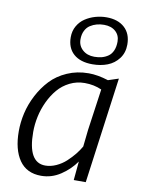

<svg xmlns="http://www.w3.org/2000/svg" viewBox="-95 -934 742 1006"><g transform="rotate(10 276.0 -431.5)"><path d="M358.4 -614.3Q293.5 -614.3 257.8 -646Q222.2 -677.7 222.2 -734.9Q222.2 -768.1 237.3 -794.4Q252.4 -820.8 276.9 -836.9Q301.3 -853 330.3 -861.3Q359.4 -869.6 389.2 -869.6Q450.2 -869.6 485.6 -837.4Q521 -805.2 521 -747.6Q521 -704.1 497.6 -673.1Q474.1 -642.1 438.2 -628.2Q402.3 -614.3 358.4 -614.3ZM361.3 -654.8Q383.3 -654.8 401.4 -659.7Q419.4 -664.6 434.8 -675.3Q450.2 -686 459 -706.1Q467.8 -726.1 467.8 -753.9Q467.8 -787.6 444.8 -808.1Q421.9 -828.6 383.3 -828.6Q363.3 -828.6 345 -823.7Q326.7 -818.8 310.3 -808.3Q293.9 -797.9 284.2 -778.3Q274.4 -758.8 274.4 -732.4Q274.4 -698.7 298.6 -676.8Q322.8 -654.8 361.3 -654.8ZM367.7 0 377 -98.6V-100.1Q346.2 -55.7 298.3 -23.9Q250.5 7.8 194.8 7.8Q117.7 7.8 78.6 -48.6Q39.6 -105 39.6 -202.6Q39.6 -250 50.8 -299.1Q62 -348.1 86.9 -396Q111.8 -443.8 147 -481.2Q182.1 -518.6 234.4 -541.5Q286.6 -564.5 348.6 -564.5Q396 -564.5 453.1 -546.4L508.3 -564.5L431.6 0ZM207 -48.8Q235.8 -48.8 264.9 -62Q293.9 -75.2 316.9 -96.4Q339.8 -117.7 356.9 -138.9Q374 -160.2 386.2 -181.6L396 -272L427.2 -492.2Q386.2 -510.7 336.9 -510.7Q294.4 -510.7 257.6 -492.4Q220.7 -474.1 194.8 -443.6Q168.9 -413.1 150.6 -374Q132.3 -335 123.5 -293.5Q114.7 -252 114.7 -211.4Q114.7 -48.8 207 -48.8Z"/></g></svg>

Font: HaufeMerriweatherSansLt
Style: Italic
Weight: 300
Designer: Eben Sorkin ( eben@eyebytes.com )
Foundry: Eben Sorkin
Version: Version 1.56